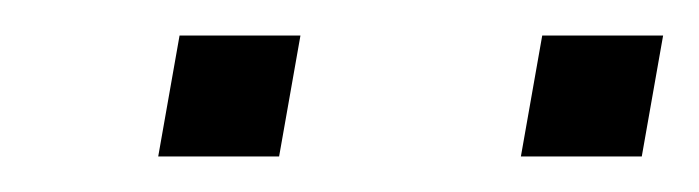

<svg xmlns="http://www.w3.org/2000/svg" viewBox="-20 -738 393 108"><path d="M69 -650 81 -718H149L137 -650ZM273 -650 285 -718H353L341 -650Z"/></svg>

Font: Archivo SemiExpanded Thin
Style: Italic
Weight: 250
Width: 6
Italic angle: -10°
Designer: Hector Gatti
Foundry: Omnibus-Type
Version: Version 2.001